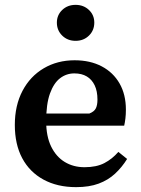

<svg xmlns="http://www.w3.org/2000/svg" viewBox="-20 -756 580 790"><path d="M293 14Q216 14 159 -17Q102 -48 71.5 -105Q41 -162 41 -242Q41 -322 72.5 -382Q104 -442 160 -475Q216 -508 287 -508Q351 -508 398.5 -483Q446 -458 472 -412.5Q498 -367 498 -305Q498 -285 496 -268.5Q494 -252 491 -239H118V-289H348Q368 -297 374.5 -310.5Q381 -324 381 -346Q381 -381 369.5 -405Q358 -429 337 -441.5Q316 -454 286 -454Q253 -454 227 -434Q201 -414 185.5 -371Q170 -328 170 -257Q170 -195 190.5 -153Q211 -111 246.5 -89.5Q282 -68 328 -68Q377 -68 409.5 -85Q442 -102 467 -131L503 -102Q482 -68 453.5 -41.5Q425 -15 386 -0.5Q347 14 293 14ZM291 -588Q258 -588 236 -609.5Q214 -631 214 -663Q214 -694 236 -715Q258 -736 291 -736Q324 -736 346 -715Q368 -694 368 -663Q368 -631 346 -609.5Q324 -588 291 -588Z"/></svg>

Font: Source Serif 4 SemiBold
Style: Regular
Weight: 600
Designer: Frank Grießhammer
Foundry: Adobe Systems Incorporated
Version: Version 4.004;hotconv 1.0.116;makeotfexe 2.5.65601